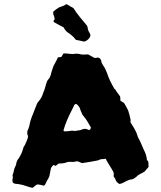

<svg xmlns="http://www.w3.org/2000/svg" viewBox="-20 -851 765 911"><path d="M405 -695Q410 -687 408.5 -680.5Q407 -674 402 -668Q396 -662 390 -658Q379 -651 369 -656Q362 -657 355 -659Q348 -661 340 -662Q332 -673 321.5 -682Q311 -691 300 -698Q297 -701 294 -703.5Q291 -706 289 -710Q285 -714 282 -721Q270 -727 258.5 -733.5Q247 -740 236 -746Q232 -752 236 -755Q240 -758 239 -761Q239 -770 235 -778Q231 -786 233 -796Q239 -801 246 -806.5Q253 -812 260 -816Q268 -819 277.5 -822Q287 -825 293 -831Q301 -830 305 -826.5Q309 -823 313 -821Q316 -820 320 -817.5Q324 -815 328 -813Q342 -791 359 -770Q376 -749 393 -729Q394 -726 395 -723.5Q396 -721 396 -719Q397 -707 405 -695ZM685 -59Q681 -54 675.5 -48Q670 -42 665 -36Q662 -35 660 -33.5Q658 -32 656 -31Q648 -27 640.5 -23Q633 -19 627 -12Q621 -7 614 -3Q607 1 598 1Q593 2 589 4Q585 6 580 8Q572 12 564.5 16Q557 20 547 22Q532 14 528 1Q527 -4 523.5 -7.5Q520 -11 519 -15Q519 -19 519.5 -22Q520 -25 520 -29Q516 -40 510.5 -48.5Q505 -57 499 -67Q497 -71 494 -75.5Q491 -80 489 -84Q487 -86 485.5 -90Q484 -94 482 -98Q473 -96 464.5 -96Q456 -96 447 -91Q446 -90 445 -90Q426 -86 407 -83Q388 -80 369 -77Q363 -80 357.5 -82Q352 -84 347 -86Q340 -85 333.5 -83.5Q327 -82 320 -83Q314 -83 308 -83Q302 -83 297 -81Q287 -77 277 -76Q267 -75 258 -75Q254 -71 250.5 -69Q247 -67 244 -64Q238 -67 235 -68Q231 -67 228.5 -63Q226 -59 222 -54Q221 -46 218.5 -36Q216 -26 214 -14Q211 -6 202 8Q199 13 197 19Q195 25 189 30Q181 28 173.5 26.5Q166 25 160 24Q154 25 150.5 27.5Q147 30 144 33Q141 36 135 40Q131 39 128.5 39Q126 39 124 38Q107 32 89 27Q71 22 53 21Q37 19 39 2Q41 -6 41 -10Q38 -18 41 -24.5Q44 -31 45 -38Q47 -50 52 -60Q54 -63 55.5 -67Q57 -71 57 -75Q60 -90 69 -100Q84 -123 90 -147Q91 -154 97 -161Q102 -171 106 -180.5Q110 -190 113 -201Q113 -206 110 -213Q109 -219 109.5 -225.5Q110 -232 114 -238Q120 -253 122 -268Q124 -276 126.5 -284Q129 -292 132 -299Q137 -313 143 -327Q149 -341 154 -355Q157 -364 164 -371Q179 -388 185 -411Q190 -421 193 -432Q196 -443 199 -453Q202 -466 209 -474Q214 -479 216.5 -484.5Q219 -490 221 -496Q223 -506 226.5 -516Q230 -526 233 -536Q237 -544 242 -553Q247 -562 251 -570Q253 -576 254 -578Q259 -580 262.5 -580Q266 -580 269 -580Q275 -584 277 -590.5Q279 -597 283 -597Q289 -597 291.5 -597.5Q294 -598 296 -597Q306 -596 316.5 -595Q327 -594 337 -596H350Q356 -595 362.5 -593.5Q369 -592 375 -592Q381 -592 386.5 -592.5Q392 -593 398 -593Q403 -591 406.5 -588.5Q410 -586 414 -584Q418 -582 421.5 -580Q425 -578 429 -576Q433 -576 436.5 -576.5Q440 -577 444 -578Q450 -577 453 -574.5Q456 -572 459 -567Q460 -565 460.5 -561.5Q461 -558 462 -554Q464 -551 465.5 -547Q467 -543 469 -541Q476 -532 480 -522.5Q484 -513 488 -504Q494 -485 503 -466.5Q512 -448 522 -431Q527 -427 530 -421.5Q533 -416 537 -411Q540 -407 543.5 -402.5Q547 -398 550 -393Q551 -388 551 -383Q551 -378 551 -374Q554 -371 557.5 -369Q561 -367 565 -365Q567 -363 569.5 -360.5Q572 -358 573 -355Q577 -348 580.5 -341.5Q584 -335 588 -327Q591 -317 594 -307Q597 -297 599 -286Q600 -283 599.5 -279Q599 -275 599 -271Q609 -255 618.5 -239Q628 -223 633 -205Q633 -203 635 -199Q643 -186 649 -171Q655 -156 662 -141Q668 -130 672 -118Q676 -106 677 -93Q679 -90 681 -87.5Q683 -85 684 -82ZM411 -243V-247Q403 -261 394.5 -275Q386 -289 375 -302Q371 -306 369.5 -310.5Q368 -315 366 -319Q363 -324 361.5 -330Q360 -336 358 -340Q356 -344 353.5 -346.5Q351 -349 348 -353Q339 -363 332 -352Q329 -345 326 -339Q323 -333 320 -327Q308 -304 298 -280.5Q288 -257 281 -232Q284 -226 292 -228Q297 -228 303 -228.5Q309 -229 314 -230Q321 -232 327 -230.5Q333 -229 339 -230Q347 -232 355 -232.5Q363 -233 370 -237Q371 -238 373 -238Q375 -238 376 -239Q381 -240 386.5 -239.5Q392 -239 397 -236Q406 -230 411 -243Z"/></svg>

Font: Darumadrop One
Style: Regular
Weight: 400
Version: Version 1.000